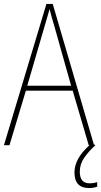

<svg xmlns="http://www.w3.org/2000/svg" viewBox="-20 -735 512 972"><path d="M431 217Q453 217 472 210V187Q455 193 433 193Q384 193 384 134Q384 96 406 64Q428 32 463 0L455 -4L247 -715H215L0 0H28L111 -276H348L429 0H433Q357 68 357 138Q357 217 431 217ZM118 -301 206 -603Q212 -625 218.5 -645.5Q225 -666 231 -689Q237 -664 243 -644Q249 -624 255 -603L340 -301Z"/></svg>

Font: Noto Sans Display SemiCondensed Thin
Style: Regular
Weight: 250
Width: 4
Designer: Monotype Design team
Foundry: Monotype Imaging Inc.
Version: 1.000